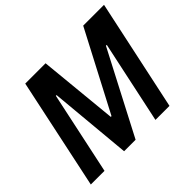

<svg xmlns="http://www.w3.org/2000/svg" viewBox="-152 -905 1122 1122"><g transform="rotate(-45 409.5 -344.0)"><path d="M22 0 168 -688H336L384 -197H390L647 -688H819L672 0H556L665 -511H658L392 0H297L250 -511H244L135 0Z"/></g></svg>

Font: Saira Semi Condensed Medium
Style: Italic
Weight: 500
Width: 4
Italic angle: -12°
Designer: Hector Gatti with collaboration of the Omnibus-Type team
Foundry: Omnibus-Type
Version: Version 1.001; ttfautohint (v1.8)